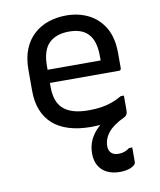

<svg xmlns="http://www.w3.org/2000/svg" viewBox="-87 -612 775 931"><g transform="rotate(-10 300.0 -146.5)"><path d="M310.1 138.5Q310.1 102.1 324.1 72.2Q338.2 42.4 362.8 18.8Q387.4 -4.7 418 -21.5Q448.6 -38.2 481 -47.9Q488.3 -49.9 493.6 -48.6Q498.9 -47.4 503.3 -45.1Q507.6 -42.8 510.9 -40.1Q510.9 -26.3 506.7 -18.6Q502.5 -10.9 490.7 -5.5Q439 18.5 413.8 49.2Q388.7 79.9 388.7 117Q388.7 139 401.7 150.6Q414.7 162.2 436.1 162.2Q453.3 162.2 466.1 157.5Q478.8 152.8 491.8 143.3H507.1Q507.1 149.2 507.1 159.1Q507.1 169 507.1 182.4Q507.1 195.8 507.1 215Q507.1 229.2 484 239.6Q461 250 428.6 250Q392.4 250 365.6 236.9Q338.8 223.8 324.4 198.9Q310.1 174 310.1 138.5ZM302.6 -542.6Q362.5 -542.6 411.4 -518.3Q460.4 -494 489.6 -444.6Q518.9 -395.2 518.9 -318.3V-244.6Q518.9 -241.6 517.6 -239.1Q516.3 -236.6 514.1 -235.3Q511.9 -234 508.3 -234H248.5Q232.1 -234 215.3 -234Q198.4 -234 182 -234H152.2L139.4 -298.8H429.5Q429.5 -304 429.5 -308.9Q429.5 -313.7 429.5 -318.9Q429.5 -358.5 420.7 -386.8Q411.9 -415.1 393.8 -432.6Q378 -448.4 355.1 -455.8Q332.2 -463.3 302.6 -463.3Q238.3 -463.3 203.2 -428.8Q168.2 -394.4 168.2 -315.9V-211.2Q168.2 -189.1 172.2 -170.4Q176.1 -151.7 183.5 -136.6Q191 -121.6 202.1 -110.5Q222.3 -90.2 254.4 -80.4Q286.5 -70.6 330.2 -70.6Q366.2 -70.6 394 -75Q421.7 -79.4 446.5 -88.4Q471.2 -97.4 495.6 -111.4H510.9Q510.9 -92.8 510.9 -74.8Q510.9 -56.8 510.9 -40.1Q510.9 -38.1 510.2 -36.1Q509.5 -34.1 507.5 -32.1Q495.2 -19.9 468.1 -10Q441 -0.2 404.9 5.3Q368.8 10.8 329.2 10.8Q267.5 10.8 219.9 -3.8Q172.4 -18.4 140.7 -46.7Q109.1 -75.1 92.9 -116.3Q76.7 -157.5 76.7 -210.8V-314.8Q76.7 -373.3 94.2 -416.2Q111.6 -459 142.9 -487.2Q174.2 -515.5 215.3 -529.1Q256.4 -542.6 302.6 -542.6Z"/></g></svg>

Font: Recursive Sans Linear Light
Style: Regular
Weight: 300
Version: Version 1.085